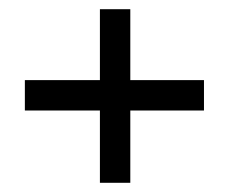

<svg xmlns="http://www.w3.org/2000/svg" viewBox="-20 -505 523 417"><path d="M423 -265H263V-108H197V-265H34V-331H197V-485H263V-331H423Z"/></svg>

Font: Ekushey Amar Bangla
Style: Regular
Weight: 400
Designer: Al Mamun Sumon
Foundry: Al Mamun Sumon
Version: Version 1.0